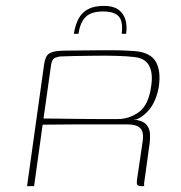

<svg xmlns="http://www.w3.org/2000/svg" viewBox="-20 -633 615 653"><path d="M379 -210Q379 -210 345.5 -210Q312 -210 254.5 -210Q197 -210 125 -209L96 0H72L130 -414Q134 -443 147.5 -451Q161 -459 183 -460Q198 -461 219.5 -461Q241 -461 265.5 -461.5Q290 -462 315.5 -462Q341 -462 365 -462Q389 -462 409 -461Q429 -460 441 -459Q492 -454 510 -423Q528 -392 520 -337Q513 -297 494.5 -269.5Q476 -242 447 -228Q445 -227 441.5 -226.5Q438 -226 436 -226V-225Q438 -225 440.5 -225Q443 -225 445 -225Q470 -220 479.5 -207.5Q489 -195 490 -178.5Q491 -162 489 -146L471 -16Q470 -12 470 -6.5Q470 -1 471 0H459Q452 0 448 -3Q444 -6 446 -22L465 -151Q470 -182 458 -196Q446 -210 412 -210ZM128 -230Q145 -230 179.5 -229.5Q214 -229 254.5 -228.5Q295 -228 329.5 -228Q364 -228 380 -228Q419 -228 452 -251.5Q485 -275 494 -339Q501 -383 487.5 -409Q474 -435 437 -439Q413 -442 377.5 -443Q342 -444 304 -443.5Q266 -443 234 -442.5Q202 -442 185 -441Q181 -441 169 -437Q157 -433 154 -414ZM334 -613Q364 -613 381.5 -601Q399 -589 406 -568Q413 -547 409 -518H394Q399 -562 383 -578Q367 -594 331 -594Q289 -594 270.5 -574.5Q252 -555 247 -518H231Q236 -548 247 -569Q258 -590 279 -601.5Q300 -613 334 -613Z"/></svg>

Font: Genos Thin Thin
Style: Italic
Weight: 250
Italic angle: -8°
Version: Version 1.010